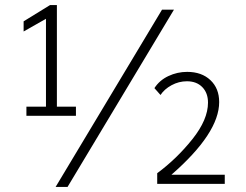

<svg xmlns="http://www.w3.org/2000/svg" viewBox="-20 -724 968 756"><path d="M84 -304H161V-650L73 -600V-640L177 -704H204V-304H279V-268H84ZM618 -686H665L246 12H199ZM599 -42Q676 -99 737.5 -176Q799 -253 799 -320Q799 -358 776.5 -381Q754 -404 716 -404Q684 -404 655.5 -388.5Q627 -373 612 -350L588 -377Q608 -408 643 -424.5Q678 -441 717 -441Q774 -441 808.5 -408.5Q843 -376 843 -322Q843 -200 655 -36H865V0H599Z"/></svg>

Font: Sarabun ExtraLight
Style: Regular
Weight: 275
Designer: Suppakit Chalermlarp | Katatrad Co.,Ltd.
Foundry: Cadson Demak Co.,Ltd.
Version: Version 1.000; ttfautohint (v1.6)